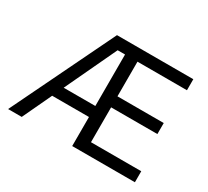

<svg xmlns="http://www.w3.org/2000/svg" viewBox="-143 -953 1276 1179"><g transform="rotate(30 495.0 -363.5)"><path d="M25.6 0H122.2L219.1 -206H480.1V0H924.7V-78.1H568.2V-325.3H896.3V-403.4H568.2V-649.1H919V-727.3H377.8ZM255.7 -284.1 427.6 -649.1H480.1V-284.1Z"/></g></svg>

Font: Karasuma Gothic
Style: Regular
Weight: 400
Designer: Rasmus Andersson, Ryoko Nishizuka
Foundry: Genbu
Version: Version 1.00